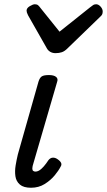

<svg xmlns="http://www.w3.org/2000/svg" viewBox="-20 -868 503 903"><path d="M126 15Q91 15 73.5 0Q56 -15 52.5 -39Q49 -63 53.5 -90Q58 -117 64 -142L161 -484Q167 -503 177 -509Q187 -515 210 -515Q233 -515 243.5 -506.5Q254 -498 249 -484L138 -103Q132 -85 132 -76Q132 -67 136.5 -64Q141 -61 146 -61Q156 -61 165.5 -67Q175 -73 186 -85.5Q197 -98 208 -115Q217 -126 228.5 -126.5Q240 -127 251 -119Q264 -110 267.5 -101.5Q271 -93 265 -84Q256 -66 237 -43Q218 -20 190 -2.5Q162 15 126 15ZM432 -848Q443 -848 453 -837Q463 -826 463 -814Q463 -805 460 -799.5Q457 -794 452 -790L297 -640Q284 -627 271 -622.5Q258 -618 241 -618Q227 -618 216 -624.5Q205 -631 199 -643L112 -796Q108 -804 106.5 -809Q105 -814 105 -818Q105 -830 120 -839Q135 -848 144 -848Q154 -848 159.5 -843Q165 -838 170 -831L260 -719L403 -833Q410 -838 416.5 -843Q423 -848 432 -848Z"/></svg>

Font: Playwrite AU NSW
Style: Regular
Weight: 400
Designer: Veronika Burian, José Scaglione
Foundry: TypeTogether
Version: Version 1.002